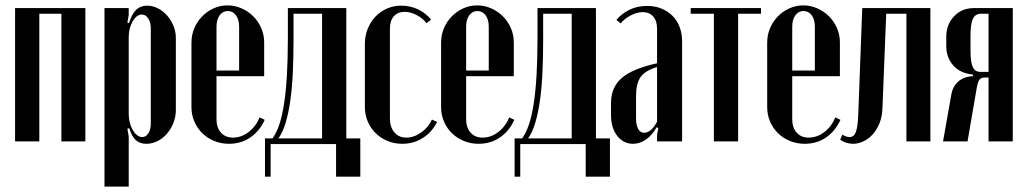

<svg xmlns="http://www.w3.org/2000/svg" viewBox="-20 -525 3812 713"><path d="M297 -495V0H208V-474H126V0H36V-495Z M453 -441 459 -439Q470 -474 486 -489Q502 -504 526 -504Q547 -504 566.5 -494Q586 -484 600.5 -467.5Q615 -451 624 -429.5Q633 -408 633 -384V-116Q633 -91 624 -68.5Q615 -46 600 -28.5Q585 -11 565 -1Q545 9 523 9Q500 9 485 -4Q470 -17 460 -49L453 -47L458 -18V168H368V-495H458V-469ZM458 -101Q458 -85 462 -69.5Q466 -54 473 -42Q480 -30 489 -23Q498 -16 508 -16Q522 -16 531 -30Q540 -44 540 -67V-419Q540 -442 530.5 -456.5Q521 -471 507 -471Q487 -471 472.5 -445.5Q458 -420 458 -387Z M691 -367Q691 -395 701.5 -420Q712 -445 730.5 -464Q749 -483 773.5 -494Q798 -505 825 -505Q852 -505 877 -494Q902 -483 920.5 -464.5Q939 -446 950 -421Q961 -396 961 -368V-242H784V-82Q784 -51 800.5 -32.5Q817 -14 845 -14Q876 -14 903 -34.5Q930 -55 944 -89L963 -80Q944 -38 909.5 -14.5Q875 9 830 9Q801 9 775.5 -1.5Q750 -12 731.5 -30Q713 -48 702 -73Q691 -98 691 -127ZM868 -263V-426Q868 -452 856.5 -468Q845 -484 826 -484Q807 -484 795.5 -468Q784 -452 784 -426V-263Z M964 131V-11H992Q1007 -32 1017.5 -63.5Q1028 -95 1035 -140.5Q1042 -186 1045.5 -246Q1049 -306 1049 -384V-495H1266V-11H1318V131H1228V10H985V131ZM1176 -11V-474H1070V-373Q1070 -313 1067.5 -257.5Q1065 -202 1058.5 -154.5Q1052 -107 1041 -70Q1030 -33 1014 -11Z M1335 -362Q1335 -392 1345.5 -418Q1356 -444 1374 -463Q1392 -482 1416.5 -493Q1441 -504 1470 -504Q1503 -504 1532 -490.5Q1561 -477 1581 -452L1564 -439Q1549 -458 1526.5 -469.5Q1504 -481 1483 -481Q1457 -481 1442.5 -464.5Q1428 -448 1428 -419V-85Q1428 -53 1444.5 -33.5Q1461 -14 1489 -14Q1517 -14 1544 -33Q1571 -52 1584 -81L1603 -72Q1584 -34 1550 -12.5Q1516 9 1474 9Q1444 9 1419 -1.5Q1394 -12 1375 -30.5Q1356 -49 1345.5 -74Q1335 -99 1335 -128Z M1618 -367Q1618 -395 1628.5 -420Q1639 -445 1657.5 -464Q1676 -483 1700.5 -494Q1725 -505 1752 -505Q1779 -505 1804 -494Q1829 -483 1847.5 -464.5Q1866 -446 1877 -421Q1888 -396 1888 -368V-242H1711V-82Q1711 -51 1727.5 -32.5Q1744 -14 1772 -14Q1803 -14 1830 -34.5Q1857 -55 1871 -89L1890 -80Q1871 -38 1836.5 -14.5Q1802 9 1757 9Q1728 9 1702.5 -1.5Q1677 -12 1658.5 -30Q1640 -48 1629 -73Q1618 -98 1618 -127ZM1795 -263V-426Q1795 -452 1783.5 -468Q1772 -484 1753 -484Q1734 -484 1722.5 -468Q1711 -452 1711 -426V-263Z M1891 131V-11H1919Q1934 -32 1944.5 -63.5Q1955 -95 1962 -140.5Q1969 -186 1972.5 -246Q1976 -306 1976 -384V-495H2193V-11H2245V131H2155V10H1912V131ZM2103 -11V-474H1997V-373Q1997 -313 1994.5 -257.5Q1992 -202 1985.5 -154.5Q1979 -107 1968 -70Q1957 -33 1941 -11Z M2249 -142Q2249 -201 2289 -235.5Q2329 -270 2420 -290V-419Q2420 -448 2405.5 -464Q2391 -480 2367 -480Q2346 -480 2322.5 -468Q2299 -456 2285 -438L2269 -451Q2288 -474 2317 -488.5Q2346 -503 2383 -503Q2412 -503 2435.5 -493.5Q2459 -484 2476.5 -467Q2494 -450 2503.5 -425.5Q2513 -401 2513 -372V0H2420V-25L2425 -50L2418 -52Q2402 -23 2379 -7Q2356 9 2331 9Q2295 9 2272 -20.5Q2249 -50 2249 -98ZM2372 -32Q2398 -32 2420 -73V-276Q2376 -263 2359 -239Q2342 -215 2342 -170V-84Q2342 -60 2350 -46Q2358 -32 2372 -32Z M2806 -474H2721V0H2631V-474H2545V-495H2806Z M2829 -367Q2829 -395 2839.5 -420Q2850 -445 2868.5 -464Q2887 -483 2911.5 -494Q2936 -505 2963 -505Q2990 -505 3015 -494Q3040 -483 3058.5 -464.5Q3077 -446 3088 -421Q3099 -396 3099 -368V-242H2922V-82Q2922 -51 2938.5 -32.5Q2955 -14 2983 -14Q3014 -14 3041 -34.5Q3068 -55 3082 -89L3101 -80Q3082 -38 3047.5 -14.5Q3013 9 2968 9Q2939 9 2913.5 -1.5Q2888 -12 2869.5 -30Q2851 -48 2840 -73Q2829 -98 2829 -127ZM3006 -263V-426Q3006 -452 2994.5 -468Q2983 -484 2964 -484Q2945 -484 2933.5 -468Q2922 -452 2922 -426V-263Z M3108 -25Q3123 -16 3135 -16Q3151 -16 3158 -34Q3165 -52 3167 -95L3182 -495H3435V0H3346V-474H3271L3257 -123Q3256 -91 3245.5 -66Q3235 -41 3219.5 -24.5Q3204 -8 3185 0.5Q3166 9 3148 9Q3123 9 3100 -6Z M3741 0H3651V-237H3636Q3622 -237 3616 -227.5Q3610 -218 3605 -186L3573 0H3482L3513 -175Q3518 -204 3539 -222.5Q3560 -241 3593 -242V-248Q3545 -253 3519.5 -282.5Q3494 -312 3494 -353V-388Q3494 -434 3523 -464.5Q3552 -495 3597 -495H3741ZM3584 -337Q3584 -294 3592.5 -276Q3601 -258 3621 -258H3651V-474H3623Q3602 -474 3593 -455.5Q3584 -437 3584 -392Z"/></svg>

Font: Moniqa Narrow Heading
Style: Bold
Weight: 700
Width: 4
Designer: Rajesh Rajput
Foundry: Rajesh Rajput
Version: Version 1.000